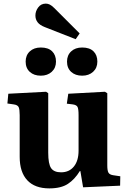

<svg xmlns="http://www.w3.org/2000/svg" viewBox="-20 -1029 711 1063"><path d="M253 14Q173 14 131 -31Q89 -76 89 -161V-392Q89 -423 83.5 -435.5Q78 -448 56 -451L21 -456L26 -510L235 -521L247 -513V-184Q247 -121 263 -98Q279 -75 318 -75Q363 -75 389 -107Q415 -139 415 -195V-392Q415 -425 409.5 -436.5Q404 -448 383 -451L350 -455L358 -510L561 -521L574 -513V-113Q574 -84 580.5 -73Q587 -62 606 -59L646 -53L645 -1L440 8L425 -82H422Q394 -36 356 -11Q318 14 253 14ZM399 -812 228 -879Q200 -890 188 -906Q176 -922 176 -943Q176 -967 191.5 -988Q207 -1009 234 -1009Q245 -1009 256 -1003.5Q267 -998 281 -984L421 -844ZM435 -610Q397 -610 374 -631Q351 -652 351 -688Q351 -723 374 -744.5Q397 -766 435 -766Q476 -766 497.5 -745Q519 -724 519 -688Q519 -653 495.5 -631.5Q472 -610 435 -610ZM206 -610Q168 -610 145 -631Q122 -652 122 -688Q122 -723 145 -744.5Q168 -766 206 -766Q247 -766 268.5 -745Q290 -724 290 -688Q290 -653 266.5 -631.5Q243 -610 206 -610Z"/></svg>

Font: Literata 36pt
Style: Bold
Weight: 700
Designer: Latin by Veronika Burian and Jose Scaglione. Greek by Irene Vlachou. Cyrillic by Vera Evstafieva.
Foundry: TypeTogether
Version: Version 3.002